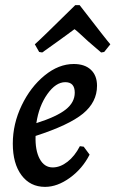

<svg xmlns="http://www.w3.org/2000/svg" viewBox="-20 -718 451 750"><path d="M119 -187Q117 -131 135 -97.5Q153 -64 186 -64Q215 -64 243.5 -86Q272 -108 292 -147L307 -145L330 -114Q302 -59 253 -23.5Q204 12 156 12Q98 12 64 -33.5Q30 -79 30 -157Q30 -234 64.5 -306Q99 -378 154 -423Q209 -468 268 -468Q311 -468 335 -445.5Q359 -423 359 -383Q359 -319 304 -274Q249 -229 119 -187ZM122 -237Q201 -262 236.5 -290Q272 -318 272 -356Q272 -397 235 -397Q198 -397 165 -350.5Q132 -304 122 -237ZM274 -698H291Q399 -558 411 -545L387 -515L375 -513L325 -556Q278 -600 271 -604L215 -563L145 -513L133 -515L116 -545Q132 -558 274 -698Z"/></svg>

Font: Alegreya Medium
Style: Italic
Weight: 500
Italic angle: -7°
Designer: Juan Pablo del Peral
Foundry: Huerta Tipografica
Version: Version 2.008; ttfautohint (v1.8)